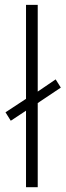

<svg xmlns="http://www.w3.org/2000/svg" viewBox="-20 -780 273 800"><path d="M88.4 0V-318.8L24.9 -276.9L2.9 -312L88.4 -368.2V-759.8H137.2V-398.4L211.9 -449.2L233.4 -415L137.2 -350.6V0Z"/></svg>

Font: Open Sans Light
Style: Regular
Weight: 300
Designer: Monotype Design Team
Foundry: Monotype Imaging Inc.
Version: Version 3.000; ttfautohint (v1.8.4)